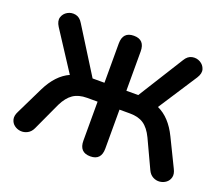

<svg xmlns="http://www.w3.org/2000/svg" viewBox="-118 -892 1259 1079"><g transform="rotate(20 511.0 -352.0)"><path d="M512 8Q446 8 446 -62V-295H383Q333 -295 300.5 -273Q268 -251 244 -202L167 -35Q156 -11 136 -0.5Q116 10 95 8Q74 6 57.5 -6.5Q41 -19 36 -40Q31 -61 45 -88L125 -252Q173 -349 248 -383L97 -615Q78 -645 85.5 -668.5Q93 -692 115 -704.5Q137 -717 163 -712Q189 -707 206 -678L375 -408H446V-643Q446 -713 512 -713Q577 -713 577 -643V-408H648L817 -678Q834 -707 860 -712Q886 -717 908 -704.5Q930 -692 937.5 -668.5Q945 -645 926 -615L775 -383Q850 -349 897 -252L977 -88Q991 -61 986 -40Q981 -19 964.5 -6.5Q948 6 927 8Q906 10 886.5 -0.5Q867 -11 856 -35L778 -202Q754 -252 722 -273.5Q690 -295 640 -295H577V-62Q577 8 512 8Z"/></g></svg>

Font: Chiron GoRound TC SB
Style: Regular
Weight: 500
Designer: Ryoko NISHIZUKA 西塚涼子 (kana, bopomofo & ideographs); Paul D. Hunt (Latin, Greek & Cyrillic); Sandoll Communications 산돌커뮤니
Foundry: Adobe
Version: Version 1.000;hotconv 1.1.1;makeotfexe 2.6.0